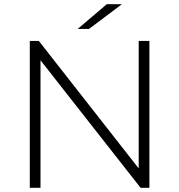

<svg xmlns="http://www.w3.org/2000/svg" viewBox="-20 -895 854 915"><path d="M122 0V-700H165L664 -63H641V-700H692V0H650L150 -637H173V0ZM350 -757 489 -875H561L404 -757Z"/></svg>

Font: Modern
Style: Regular
Weight: 300
Designer: Julieta Ulanovsky
Foundry: Julieta Ulanovsky
Version: Version 8.000